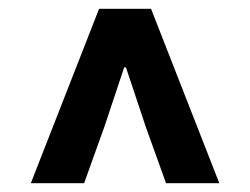

<svg xmlns="http://www.w3.org/2000/svg" viewBox="-20 -690 568 436"><path d="M50 -274 205 -670H323L478 -274H357L311 -402L266 -537H262L217 -402L171 -274Z"/></svg>

Font: Source Sans 3 ExtraLight
Style: Bold
Weight: 700
Version: Version 3.052;hotconv 1.1.0;makeotfexe 2.6.0